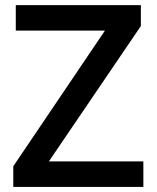

<svg xmlns="http://www.w3.org/2000/svg" viewBox="-20 -734 615 754"><path d="M32.2 0ZM543 0H32.2V-81.1L392.1 -613.8H42V-713.9H533.2V-631.8L171.9 -100.1H543Z"/></svg>

Font: Open Sans Semibold
Style: Regular
Weight: 600
Foundry: Ascender Corporation
Version: Version 1.10; ttfautohint (v1.5.65-e2d9)